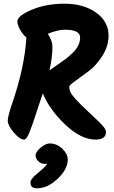

<svg xmlns="http://www.w3.org/2000/svg" viewBox="-20 -764 615 1040"><path d="M554 -49Q554 -8 497 -8Q419 -8 333.5 -89Q248 -170 212 -258Q196 -210 190 -193Q184 -176 172 -139Q160 -102 153.5 -84Q147 -66 139 -46Q124 -8 110 -8Q87 -8 54.5 -46.5Q22 -85 22 -109Q22 -133 44 -198Q113 -397 123 -561Q104 -576 89 -603Q74 -630 74 -648Q74 -678 151.5 -711Q229 -744 330.5 -744Q432 -744 500 -696Q568 -648 568 -571Q568 -514 534.5 -461.5Q501 -409 461.5 -379.5Q422 -350 388.5 -326Q355 -302 355 -295Q355 -271 371 -249.5Q387 -228 416 -199.5Q445 -171 466 -151.5Q487 -132 500.5 -119Q514 -106 528 -92Q554 -66 554 -49ZM414 -561Q414 -603 332 -603Q293 -603 239 -581Q264 -543 264 -511Q264 -453 248 -383Q259 -391 289 -411.5Q319 -432 335.5 -444.5Q352 -457 373 -477Q414 -516 414 -561ZM249 13Q288 13 317.5 41.5Q347 70 347 100Q347 152 292.5 204Q238 256 180 256Q145 256 145 225Q145 205 184 174Q223 143 236 123Q209 127 191 112.5Q173 98 173 78Q173 58 200.5 35.5Q228 13 249 13Z"/></svg>

Font: Kalam
Style: Bold
Weight: 700
Version: Version 2.001;PS 1.0;hotconv 1.0.79;makeotf.lib2.5.61930; tt